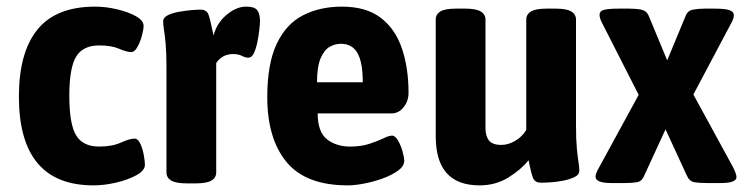

<svg xmlns="http://www.w3.org/2000/svg" viewBox="-20 -551 2251 579"><path d="M262 8Q37 8 37 -260Q37 -393 93 -462Q149 -531 267 -531Q299 -531 333 -523Q367 -515 390 -502Q413 -489 413 -473Q413 -462 408 -443.5Q403 -425 394.5 -409.5Q386 -394 376 -394Q362 -394 339 -404Q316 -414 279 -414Q230 -414 209.5 -380Q189 -346 189 -262Q189 -177 209.5 -143Q230 -109 279 -109Q318 -109 344.5 -121Q371 -133 386 -133Q396 -133 403 -118Q410 -103 413.5 -84Q417 -65 417 -54Q417 -37 392 -23Q367 -9 331 -0.5Q295 8 262 8Z M543 2Q511 2 496.5 -6.5Q482 -15 482 -31V-349Q482 -393 479.5 -419.5Q477 -446 474.5 -461Q472 -476 472 -487Q472 -498 486 -505Q500 -512 520 -515.5Q540 -519 558 -520.5Q576 -522 584 -522Q603 -522 608.5 -507.5Q614 -493 624 -444Q634 -482 663.5 -506.5Q693 -531 722 -531Q748 -531 756 -520Q764 -509 764 -487Q764 -479 762 -461Q760 -443 756 -423.5Q752 -404 745.5 -390.5Q739 -377 729 -377Q720 -377 709.5 -382.5Q699 -388 683 -388Q650 -388 632 -361V-31Q632 -15 617.5 -6.5Q603 2 571 2Z M1029 8Q902 8 844 -62.5Q786 -133 786 -258Q786 -359 814.5 -419Q843 -479 894 -505Q945 -531 1011 -531Q1084 -531 1128 -497.5Q1172 -464 1192 -405Q1212 -346 1212 -271Q1212 -246 1197 -227.5Q1182 -209 1161 -209H938Q938 -153 966 -131Q994 -109 1036 -109Q1068 -109 1093 -117Q1118 -125 1135.5 -133.5Q1153 -142 1162 -142Q1172 -142 1180.5 -127Q1189 -112 1194 -94Q1199 -76 1199 -66Q1199 -50 1180.5 -36.5Q1162 -23 1134.5 -13Q1107 -3 1078.5 2.5Q1050 8 1029 8ZM936 -303H1074Q1074 -363 1058 -391Q1042 -419 1008 -419Q991 -419 974.5 -410Q958 -401 947 -375.5Q936 -350 936 -303Z M1426 8Q1294 8 1294 -140V-492Q1294 -508 1308 -516.5Q1322 -525 1355 -525H1383Q1415 -525 1429.5 -516.5Q1444 -508 1444 -492V-165Q1444 -141 1454.5 -127.5Q1465 -114 1492 -114Q1513 -114 1534 -126.5Q1555 -139 1567 -159V-492Q1567 -508 1581.5 -516.5Q1596 -525 1628 -525H1656Q1688 -525 1702.5 -516.5Q1717 -508 1717 -492V-174Q1717 -130 1719.5 -104Q1722 -78 1724.5 -62.5Q1727 -47 1727 -36Q1727 -24 1712.5 -17Q1698 -10 1677.5 -6Q1657 -2 1638.5 -1Q1620 0 1612 0Q1594 0 1588 -13Q1582 -26 1574 -68Q1552 -40 1513.5 -16Q1475 8 1426 8Z M1824 1Q1776 1 1776 -18Q1776 -28 1786 -45L1906 -265L1796 -481Q1788 -496 1788 -506Q1788 -518 1802 -521.5Q1816 -525 1847 -525H1877Q1898 -525 1913.5 -522Q1929 -519 1936 -504L1992 -369L2048 -504Q2054 -519 2070 -522Q2086 -525 2107 -525H2134Q2166 -525 2179.5 -520.5Q2193 -516 2193 -505Q2193 -495 2185 -481L2071 -266L2191 -46Q2201 -26 2201 -17Q2201 1 2153 1H2111Q2089 1 2074 -1.5Q2059 -4 2051 -22L1987 -161L1923 -22Q1916 -4 1900.5 -1.5Q1885 1 1864 1Z"/></svg>

Font: Asap Semi Condensed
Style: Bold
Weight: 700
Width: 4
Designer: Pablo Cosgaya
Foundry: Omnibus-Type
Version: Version 3.001; ttfautohint (v1.8.4.7-5d5b)